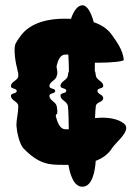

<svg xmlns="http://www.w3.org/2000/svg" viewBox="-20 -748 520 728"><path d="M69.4 -185C128.5 -123.9 168.9 -123 216.8 -123C218.4 -123 219.9 -123 221.4 -123H226.4C230.6 -123 235 -123 239.5 -123C244.9 -89.4 258.7 -40 292.4 -40C332.1 -40 341 -106 342.9 -138.1C367.8 -147.5 390.3 -162.6 405.4 -187C417.4 -205.3 458.6 -237.7 458.6 -262.7C458.6 -269 455.9 -274.9 449.4 -280C428.9 -296 397.8 -301.8 368.4 -301.8C358.7 -301.8 349.2 -301.1 340.3 -300.1C340.9 -317.8 341.9 -336.3 343.4 -346C345.4 -362 371.4 -360 371.4 -376C371.4 -390 349.4 -390 349.4 -404C349.4 -415 371.4 -411 371.4 -422C371.4 -441 345.4 -443 343.4 -462C340.4 -487 339.4 -468.1 339.4 -488C339.4 -495.6 339.6 -503 339.8 -510.4C344.3 -510.3 349 -510.2 353.7 -510.2C398.4 -510.2 449.4 -514.8 449.4 -520.9C449.4 -520.9 449.4 -521 449.4 -521C445.4 -561 420.4 -592 405.4 -614C387.9 -639.6 362.7 -654.8 335.4 -663.8C327.2 -695.1 312.6 -728 292.4 -728C272.9 -728 258.4 -703.5 249.1 -676.7C239.1 -676.7 229.7 -677 221.4 -677C171.4 -677 94.4 -666 55.4 -608C40.4 -586 35.4 -583 35.4 -558V-551C36.4 -527 40.4 -506 45.4 -487C47.4 -468 49.4 -482 49.4 -461C49.4 -442 21.4 -440 21.4 -421C21.4 -410 43.4 -414 43.4 -403C43.4 -392 21.4 -396 21.4 -385C21.4 -366 49.4 -364 49.4 -345C49.4 -321.5 42.3 -295.3 42.3 -274.8C42.3 -273.5 42.4 -272.2 42.4 -271C43.4 -252 52.4 -203 69.4 -185ZM240.7 -257.7C237 -257.9 233.2 -258 229.4 -258H227.4C207.4 -258 197.4 -284 191.4 -308C194.4 -323 197.4 -308 197.4 -325C197.4 -331 196.4 -337 195.4 -344C192.4 -363 167.4 -366 167.4 -385C167.4 -396 189.4 -392 189.4 -403C189.4 -414 167.4 -410 167.4 -421C167.4 -440 192.4 -442 195.4 -461C196.4 -468 197.4 -464 197.4 -470C197.4 -485 195.4 -483 194.4 -497C199.4 -519 208.4 -541 227.4 -541H229.4C232.7 -541 235.9 -541.1 239 -541.3C240.1 -521.8 241.2 -503.5 241.2 -483.9C241.2 -465.2 240.2 -485.3 237.4 -462C235.4 -443 209.4 -441 209.4 -422C209.4 -411 231.4 -415 231.4 -404C231.4 -393 209.4 -397 209.4 -386C209.4 -367 234.4 -365 237.4 -346C239.9 -327.8 240.7 -273.8 240.7 -260.7C240.7 -259.7 240.7 -258.7 240.7 -257.7Z"/></svg>

Font: Chromatic Etruscan
Style: Regular
Weight: 400
Version: Version 000.910